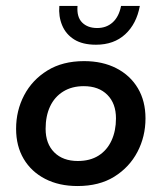

<svg xmlns="http://www.w3.org/2000/svg" viewBox="-20 -614 542 644"><path d="M240 10Q178 10 131.5 -14Q85 -38 59.5 -81Q34 -124 34 -182Q34 -243 61 -294.5Q88 -346 139 -377.5Q190 -409 262 -409Q324 -409 370.5 -385Q417 -361 442.5 -318Q468 -275 468 -217Q468 -156 441 -104.5Q414 -53 363.5 -21.5Q313 10 240 10ZM241 -74Q282 -74 310.5 -92Q339 -110 354 -142.5Q369 -175 369 -217Q369 -267 340 -296Q311 -325 261 -325Q221 -325 192 -307Q163 -289 148 -257Q133 -225 133 -182Q133 -132 162 -103Q191 -74 241 -74ZM302 -464Q257 -464 229 -481.5Q201 -499 188.5 -529Q176 -559 179 -594H240Q237 -557 255.5 -538.5Q274 -520 306 -520Q337 -520 358 -539Q379 -558 386 -594H449Q438 -534 400 -499Q362 -464 302 -464Z"/></svg>

Font: Rokkitt SemiBold SemiBold
Style: Italic
Weight: 600
Italic angle: -9°
Version: Version 3.103